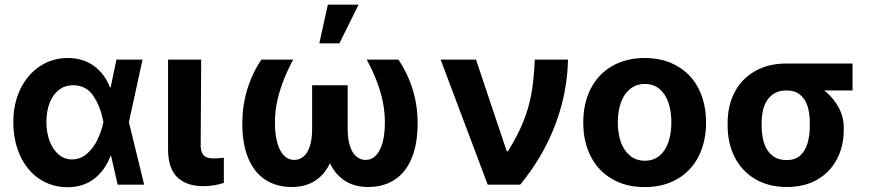

<svg xmlns="http://www.w3.org/2000/svg" viewBox="-20 -783 3692 814"><path d="M36.5 -265.6Q36.5 -344.7 66.9 -406.5Q97.4 -468.3 150 -502.7Q202.6 -537.1 267 -537.1Q331.4 -537.1 377.5 -504Q423.6 -470.9 446.6 -411.9H489.9L526.1 -266.6L591.2 0H478.8L418.2 -266.6Q405.7 -332.4 375.4 -377Q345.1 -421.6 290.1 -421.6Q255.7 -421.6 230.1 -402.2Q204.5 -382.8 190.7 -347.4Q176.8 -311.9 176.8 -265.9Q176.8 -220.3 190.6 -184.3Q204.4 -148.3 229 -127.6Q253.6 -107 285.4 -107Q320.6 -107 348.2 -130.9Q375.8 -154.8 393 -190.3Q410.1 -225.8 418.2 -263.7L473.6 -530.3H584.3L526.1 -263.7L489.9 -121.2H448.3Q425.5 -61 379.3 -25.1Q333.1 10.7 264.9 10.7Q198.9 10.3 146.7 -24.8Q94.5 -60 65.5 -122.8Q36.5 -185.5 36.5 -265.6Z M832.9 -530.3 830.8 -164.9Q831.3 -144.6 837.7 -132.8Q844 -121 856.2 -116.1Q868.5 -111.3 887.3 -111.3Q902.4 -111.3 921.1 -113.4Q926.4 -114.2 929 -114.2V-7.4Q909 -1.2 887.4 2.5Q865.7 6.3 842.1 6.3Q771.2 6.3 732.1 -31.1Q693.1 -68.4 692.5 -147.9V-530.3Z M1145.6 -263.8Q1145.6 -214.9 1155.2 -179.2Q1164.8 -143.6 1183.3 -124.3Q1201.9 -105 1227.3 -105Q1250.4 -105 1267.6 -120Q1284.9 -135 1294.1 -164.4Q1303.3 -193.7 1303.3 -235.1V-421.4H1408.4V-249.4Q1408.4 -169.7 1387.3 -111.5Q1366.2 -53.2 1323.4 -21.7Q1280.6 9.8 1216.6 9.8Q1152 9.8 1104.6 -21.2Q1057.2 -52.2 1032 -113.3Q1006.7 -174.5 1007.3 -263.5Q1007.8 -336.8 1028.4 -404.5Q1048.9 -472.2 1088.3 -530.3H1222.8Q1195.5 -478.5 1178.5 -432.7Q1161.5 -386.8 1153.6 -346.1Q1145.6 -305.3 1145.6 -263.8ZM1750.5 -263.5Q1751 -174.5 1725.8 -113.3Q1700.6 -52.2 1653.5 -21.2Q1606.4 9.8 1540.7 9.8Q1477.7 9.8 1434.7 -21.7Q1391.7 -53.2 1370.3 -111.5Q1348.9 -169.7 1348.9 -249.4V-421.4H1454V-235.1Q1454 -194.2 1463.5 -164.6Q1472.9 -135 1490.4 -120Q1507.9 -105 1530 -105Q1555.9 -105 1574.2 -124.3Q1592.6 -143.6 1602.2 -179.2Q1611.7 -214.9 1611.7 -263.8Q1611.7 -305.3 1604 -346.3Q1596.3 -387.3 1579.5 -432.9Q1562.8 -478.5 1534.6 -530.3H1669.1Q1708.4 -472.2 1729.4 -404.3Q1750.5 -336.4 1750.5 -263.5ZM1369.9 -763.1H1500L1419 -599.2H1333.8Z M1848.1 -530.3H1998.1L2128.3 -141.9H2133.6Q2176.3 -210.6 2199.6 -269.6Q2222.9 -328.6 2233.5 -388.7Q2244 -448.8 2247.2 -530.3H2388Q2385.4 -389.4 2333.6 -253Q2281.7 -116.6 2185.2 0H2047.7Z M2452.8 -263.2Q2452.8 -345.3 2484.4 -407Q2516.1 -468.8 2575.1 -502.9Q2634.2 -537.1 2713.2 -537.1Q2792.2 -537.1 2851.3 -502.9Q2910.5 -468.8 2941.9 -407Q2973.3 -345.3 2973.3 -263.2Q2973.3 -182.2 2941.9 -120.2Q2910.5 -58.2 2851.3 -24Q2792.2 10.2 2713.2 10.2Q2634.2 10.2 2575.1 -24Q2516.1 -58.2 2484.4 -120.2Q2452.8 -182.2 2452.8 -263.2ZM2826.3 -264.4Q2826.3 -311.3 2813.7 -348.1Q2801 -385 2775.8 -406Q2750.6 -427 2714.3 -427Q2677.5 -427 2651.5 -406Q2625.5 -385 2612.4 -348.4Q2599.2 -311.9 2599.2 -264.4Q2599.2 -216.9 2612.4 -180.2Q2625.5 -143.6 2651.5 -122.6Q2677.5 -101.6 2714.3 -101.6Q2750.6 -101.6 2775.8 -122.6Q2801 -143.6 2813.7 -180.5Q2826.3 -217.4 2826.3 -264.4Z M3314.2 -513.7Q3320.5 -511.6 3327 -505.7Q3333.4 -499.7 3340.6 -491.2Q3348.5 -478.6 3357.1 -468.8Q3365.7 -459 3378.8 -449.8Q3391.8 -440.5 3408.8 -435.1Q3447.5 -422.4 3481.5 -393.7Q3515.6 -365 3536.4 -325.6Q3557.2 -286.2 3557.2 -242.2V-232.4Q3557.2 -164 3528.6 -108.9Q3499.9 -53.7 3445.7 -22Q3391.4 9.8 3316.1 9.8Q3238.1 9.8 3181.2 -24.1Q3124.3 -58 3094.6 -117.1Q3064.9 -176.2 3064.9 -251V-262.7Q3064.9 -335.1 3094.4 -391.9Q3123.9 -448.8 3180.5 -481.2Q3237.1 -513.7 3314.2 -513.7ZM3316.1 -104.4Q3351.1 -104.4 3372.7 -123.8Q3394.2 -143.2 3403.7 -175.8Q3413.2 -208.5 3413.2 -251V-262.7Q3413.2 -302.7 3403.7 -332.9Q3394.2 -363.1 3372.2 -381.3Q3350.1 -399.5 3314.2 -399.5Q3278 -399.5 3254.3 -381.3Q3230.6 -363.1 3219.8 -332.6Q3209 -302.1 3209 -262.7V-251Q3209 -208.5 3219.5 -175.8Q3230 -143.2 3253.9 -123.8Q3277.9 -104.4 3316.1 -104.4ZM3594.5 -399.5H3314.2V-513.7H3594.5Z"/></svg>

Font: Pretendard Std Variable
Style: Regular
Weight: 400
Designer: Base glyphs from Inter by Rasmus Andersson; Hangeul glyphs from Noto Sans CJK(Source Han Sans) by Jang Soo-young and Kan
Foundry: Kil Hyung-jin
Version: Version 1.309;Glyphs 3.2 (3225)